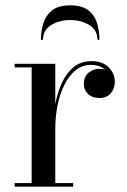

<svg xmlns="http://www.w3.org/2000/svg" viewBox="-20 -699 476 719"><path d="M345 -550Q345 -586.5 314.2 -605.2Q283.5 -624 243 -624Q202.5 -624 171.8 -605.2Q141 -586.5 141 -550H133Q133 -580.5 141.8 -610.2Q150.5 -640 174.2 -659.5Q198 -679 243 -679Q288 -679 311.8 -659.5Q335.5 -640 344 -610.2Q352.5 -580.5 352.5 -550ZM35 -13.5H98.5V-446.5H35V-460H187V-309Q195 -352.5 212 -389.2Q229 -426 256.2 -448Q283.5 -470 322 -470Q364 -470 387 -446.8Q410 -423.5 410 -393Q410 -367.5 394.8 -349.8Q379.5 -332 353 -332Q325.5 -332 309.8 -347Q294 -362 294 -384.5Q294 -413 312.5 -427.2Q331 -441.5 352.5 -441.5Q364 -441.5 374 -438Q352.5 -456 321 -456Q287.5 -456 262.5 -435.5Q237.5 -415 220.5 -380.2Q203.5 -345.5 195.2 -303.2Q187 -261 187 -217.5V-13.5H254V0H35Z"/></svg>

Font: Bodoni Moda 16pt
Style: Regular
Weight: 400
Version: Version 2.3